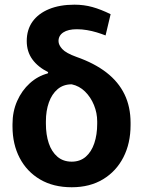

<svg xmlns="http://www.w3.org/2000/svg" viewBox="-20 -787 604 817"><path d="M285.2 9.8Q207 9.8 150.6 -23.4Q94.2 -56.6 63.7 -115Q33.2 -173.3 33.2 -249V-258.8Q33.2 -312.5 53 -357.2Q72.8 -401.9 106.7 -432.6Q140.6 -463.4 183.1 -474.6L185.1 -480Q141.6 -501.5 117.7 -534.4Q93.8 -567.4 93.8 -612.3Q93.8 -660.6 118.4 -695.1Q143.1 -729.5 188.7 -748.3Q234.4 -767.1 296.9 -767.1Q336.9 -767.1 373 -757.1Q409.2 -747.1 450.7 -726.6L429.2 -636.2Q411.6 -643.1 391.6 -649.2Q371.6 -655.3 350.1 -658.9Q328.6 -662.6 307.1 -662.6Q270 -662.6 249.5 -649.2Q229 -635.7 229 -612.3Q229 -595.7 244.9 -578.4Q260.7 -561 305.2 -544.9Q381.8 -518.1 432.9 -478.5Q483.9 -439 509.8 -385.7Q535.6 -332.5 535.6 -264.6V-254.9Q535.6 -177.2 505.1 -117.7Q474.6 -58.1 418.5 -24.2Q362.3 9.8 285.2 9.8ZM285.2 -99.1Q320.8 -99.1 345 -120.1Q369.1 -141.1 381.3 -177.5Q393.6 -213.9 393.6 -260.7V-270.5Q393.6 -306.2 379.9 -339.8Q366.2 -373.5 341.8 -397.5Q317.4 -421.4 285.2 -428.2Q249.5 -428.2 225.1 -407.5Q200.7 -386.7 188 -351.1Q175.3 -315.4 175.3 -270.5V-260.7Q175.3 -213.9 187.5 -177.5Q199.7 -141.1 224.4 -120.1Q249 -99.1 285.2 -99.1Z"/></svg>

Font: Robotiche
Style: Bold
Weight: 700
Designer: Google
Version: Version 2.001